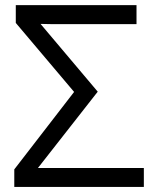

<svg xmlns="http://www.w3.org/2000/svg" viewBox="-20 -734 607 754"><path d="M36.1 0V-68.8L271 -373L42 -644V-713.9H516.1V-639.2H186L139.2 -640.1L363.8 -374L128.9 -74.2H544.9V0Z"/></svg>

Font: OpenSans-Regular
Style: Regular
Weight: 400
Foundry: Ascender Corporation
Version: Version 1.10